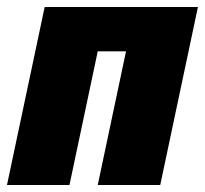

<svg xmlns="http://www.w3.org/2000/svg" viewBox="-30 -530 587 550"><path d="M-10 0 98 -510H537L429 0H250L331 -383H250L169 0Z"/></svg>

Font: Saira Semi Condensed ExtraBold
Style: Italic
Weight: 800
Width: 4
Italic angle: -12°
Designer: Hector Gatti with collaboration of the Omnibus-Type team
Foundry: Omnibus-Type
Version: Version 1.001; ttfautohint (v1.8)